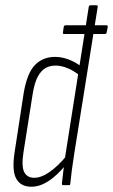

<svg xmlns="http://www.w3.org/2000/svg" viewBox="-20 -703 429 729"><path d="M223 -574Q218 -574 219 -580L222 -601Q223 -607 229 -607H384Q390 -607 389 -600L385 -580Q384 -574 379 -574H334ZM99 6Q59 6 42 -24Q25 -54 35 -122L70 -350Q83 -426 113 -456.5Q143 -487 189 -487Q215 -487 241 -477Q267 -467 289 -450L283 -416Q261 -434 237 -444Q213 -454 191 -454Q169 -454 152.5 -444.5Q136 -435 123.5 -412Q111 -389 104 -346L69 -124Q61 -71 72 -49.5Q83 -28 110 -28Q137 -28 169 -50.5Q201 -73 233 -112L230 -77Q196 -36 163.5 -15Q131 6 99 6ZM220 0Q215 0 215 -6Q217 -28 220.5 -54Q224 -80 226 -96V-99L317 -677Q318 -683 324 -683H346Q352 -683 351 -677L261 -114Q256 -82 252.5 -55Q249 -28 247 -6Q247 0 242 0Z"/></svg>

Font: Sofia Sans Extra Condensed ExtraLight
Style: Italic
Weight: 250
Italic angle: -9°
Version: Version 4.100